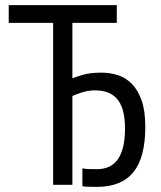

<svg xmlns="http://www.w3.org/2000/svg" viewBox="-20 -720 628 748"><path d="M262 0H187V-631H14V-700H435V-631H262V-415Q272 -419 301 -428Q330 -437 375 -437Q408 -437 438.5 -427.5Q469 -418 493 -394Q517 -370 531.5 -329.5Q546 -289 546 -226Q546 -106 499.5 -49Q453 8 358 8Q332 8 319.5 7.5Q307 7 301 5V-64Q312 -62 324 -61.5Q336 -61 358 -61Q467 -61 467 -219Q467 -262 458.5 -291Q450 -320 434 -337Q418 -354 396.5 -361Q375 -368 350 -368Q336 -368 322 -365.5Q308 -363 296 -359Q284 -355 275 -351.5Q266 -348 262 -346Z"/></svg>

Font: PT Sans Narrow
Style: Regular
Weight: 400
Width: 3
Designer: A.Korolkova, O.Umpeleva, V.Yefimov
Foundry: ParaType Ltd
Version: Version 2.003W OFL